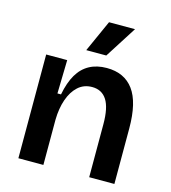

<svg xmlns="http://www.w3.org/2000/svg" viewBox="-112 -845 833 935"><g transform="rotate(15 305.0 -377.0)"><path d="M67 0V-313V-523H173L169 -354H187Q199 -416 222.5 -456Q246 -496 283 -516Q320 -536 370 -536Q459 -536 505 -473.5Q551 -411 551 -280V0H424V-267Q424 -350 399 -389Q374 -428 325 -428Q283 -428 254 -401.5Q225 -375 209.5 -330Q194 -285 193 -228V0ZM351 -594H250L322 -754H453Z"/></g></svg>

Font: Bricolage Grotesque 24pt SemiBold
Style: Regular
Weight: 600
Designer: Mathieu Triay
Foundry: Atelier Triay
Version: Version 1.001;gftools[0.9.33.dev8+g029e19f]